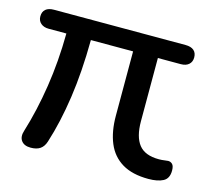

<svg xmlns="http://www.w3.org/2000/svg" viewBox="-81 -580 754 681"><g transform="rotate(15 296.0 -240.0)"><path d="M84 7Q60 7 49.5 -7.5Q39 -22 47 -46Q72 -127 86.5 -220.5Q101 -314 102 -417H37Q19 -417 8 -426.5Q-3 -436 -3 -452Q-3 -469 7.5 -478Q18 -487 38 -487H521Q541 -487 551.5 -478Q562 -469 562 -452Q562 -436 551.5 -426.5Q541 -417 522 -417H438V-185Q438 -128 460.5 -99.5Q483 -71 534 -71Q545 -71 554.5 -72.5Q564 -74 568 -74Q577 -74 583.5 -67.5Q590 -61 590 -44Q590 -15 570 -4.5Q550 6 516 6Q457 6 419.5 -16.5Q382 -39 364.5 -81Q347 -123 347 -181V-417H192Q191 -300 177 -204Q163 -108 138 -30Q132 -11 119 -2Q106 7 84 7Z"/></g></svg>

Font: Nunito Medium
Style: Regular
Weight: 500
Designer: Vernon Adams
Foundry: Vernon Adams
Version: Version 3.602